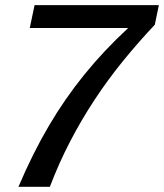

<svg xmlns="http://www.w3.org/2000/svg" viewBox="-20 -723 635 743"><path d="M51.3 0Q106.4 -129.4 168.7 -235.4Q231 -341.3 306.2 -434.1Q381.3 -526.9 476.1 -614.7H95.2L113.8 -703.1H594.7L579.1 -627.4Q513.7 -558.1 455.1 -485.8Q396.5 -413.6 345.7 -336.4Q294.9 -259.3 251.5 -175.8Q208 -92.3 172.9 0Z"/></svg>

Font: Schibsted Grotesk Medium
Style: Italic
Weight: 500
Italic angle: -12°
Designer: Bakken & Baeck AS, Henrik Kongsvoll
Foundry: Schibsted ASA
Version: Version 1.100;gftools[0.9.25]